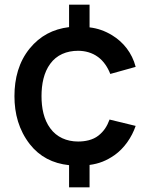

<svg xmlns="http://www.w3.org/2000/svg" viewBox="-20 -770 632 820"><path d="M400 -190.6C376 -171.9 343.8 -165.6 313.5 -165.6C264.6 -165.6 221.9 -184.4 194.8 -221.9C166.7 -259.4 157.3 -309.4 157.3 -359.4C157.3 -409.4 166.7 -460.4 194.8 -497.9C221.9 -535.4 264.6 -553.1 313.5 -553.1C343.8 -553.1 374 -544.8 397.9 -527.1C422.9 -509.4 440.6 -481.3 451 -454.2L559.4 -484.4C543.8 -544.8 506.3 -590.6 458.3 -619.8C427.1 -638.5 396.9 -649 362.5 -653.1V-750H275V-654.2C206.3 -645.8 151 -616.7 107.3 -563.5C60.4 -506.3 41.7 -435.4 41.7 -359.4C41.7 -284.4 60.4 -214.6 107.3 -154.2C149 -101 205.2 -71.9 275 -64.6V30.2H362.5V-65.6C402.1 -70.8 434.4 -83.3 468.8 -107.3C510.4 -136.5 542.7 -183.3 559.4 -232.3L447.9 -259.4C437.5 -231.3 424 -209.4 400 -190.6Z"/></svg>

Font: Manrope Semibold
Style: Regular
Weight: 600
Width: 4
Designer: Michael Sharanda
Foundry: Michael Sharanda
Version: Version 2.000;PS 002.000;hotconv 1.0.88;makeotf.lib2.5.64775